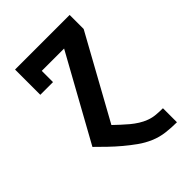

<svg xmlns="http://www.w3.org/2000/svg" viewBox="-215 -627 930 930"><g transform="rotate(-45 250.0 -162.5)"><path d="M436 205Q399 205 362.5 200.5Q326 196 292 181.5Q258 167 228 145.5Q198 124 170 100.5Q142 77 115.5 51.5Q89 26 63 0L303 -434H150V-357H63V-530H437V-434L203 -10Q219 5 235.5 20.5Q252 36 269.5 50.5Q287 65 306 77Q325 89 346.5 97Q368 105 390.5 107Q413 109 436 109H437V205Z"/></g></svg>

Font: Iosevka Slab
Style: Bold
Weight: 700
Monospace: yes
Designer: Belleve Invis
Foundry: Belleve Invis
Version: Version 11.1.1; ttfautohint (v1.8.3)